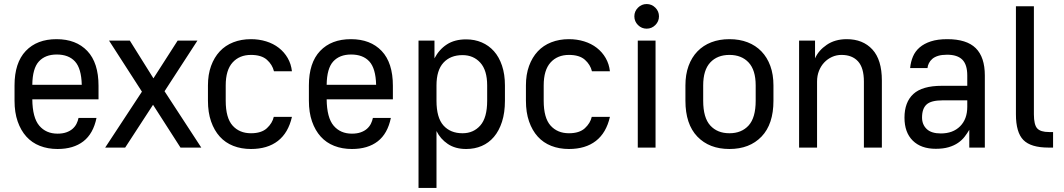

<svg xmlns="http://www.w3.org/2000/svg" viewBox="-20 -731 5268 951"><path d="M265 7Q217 7 177.5 -8.5Q138 -24 110.5 -54.5Q83 -85 67.5 -129.5Q52 -174 52 -232V-308Q52 -420 107.5 -478.5Q163 -537 260 -537Q357 -537 412.5 -478.5Q468 -420 468 -306V-239H140Q141 -148 174.5 -108.5Q208 -69 265 -69Q290 -69 308.5 -75.5Q327 -82 339.5 -93Q352 -104 359 -118Q366 -132 369 -147H458Q442 -69 393 -31Q344 7 265 7ZM261 -461Q204 -461 172.5 -426.5Q141 -392 140 -311H385Q383 -392 351.5 -426.5Q320 -461 261 -461Z M683 -277 520 -530H623L740 -343L860 -530H958L795 -279L977 0H874L738 -212L600 0H501Z M1223 7Q1175 7 1135.5 -8.5Q1096 -24 1068.5 -54.5Q1041 -85 1025.5 -129.5Q1010 -174 1010 -232V-308Q1010 -362 1025.5 -404.5Q1041 -447 1068.5 -476.5Q1096 -506 1135.5 -521.5Q1175 -537 1223 -537Q1263 -537 1298.5 -526Q1334 -515 1361 -494Q1388 -473 1405 -443.5Q1422 -414 1426 -378H1337Q1329 -411 1302 -435Q1275 -459 1223 -459Q1166 -459 1132 -421.5Q1098 -384 1098 -308V-232Q1098 -147 1132 -109Q1166 -71 1223 -71Q1275 -71 1302 -96Q1329 -121 1336 -152H1426Q1408 -73 1356.5 -33Q1305 7 1223 7Z M1723 7Q1675 7 1635.5 -8.5Q1596 -24 1568.5 -54.5Q1541 -85 1525.5 -129.5Q1510 -174 1510 -232V-308Q1510 -420 1565.5 -478.5Q1621 -537 1718 -537Q1815 -537 1870.5 -478.5Q1926 -420 1926 -306V-239H1598Q1599 -148 1632.5 -108.5Q1666 -69 1723 -69Q1748 -69 1766.5 -75.5Q1785 -82 1797.5 -93Q1810 -104 1817 -118Q1824 -132 1827 -147H1916Q1900 -69 1851 -31Q1802 7 1723 7ZM1719 -461Q1662 -461 1630.5 -426.5Q1599 -392 1598 -311H1843Q1841 -392 1809.5 -426.5Q1778 -461 1719 -461Z M2053 -530H2132V-442Q2155 -486 2193.5 -511Q2232 -536 2289 -536Q2331 -536 2366 -521Q2401 -506 2426.5 -477.5Q2452 -449 2466.5 -406Q2481 -363 2481 -308V-232Q2481 -173 2466.5 -128Q2452 -83 2426.5 -53Q2401 -23 2366 -8Q2331 7 2289 7Q2235 7 2198 -18Q2161 -43 2142 -82V200H2053ZM2271 -71Q2325 -71 2359 -109.5Q2393 -148 2393 -232V-308Q2393 -383 2359 -420.5Q2325 -458 2271 -458Q2211 -458 2176.5 -420.5Q2142 -383 2142 -308V-232Q2142 -148 2176.5 -109.5Q2211 -71 2271 -71Z M2798 7Q2750 7 2710.5 -8.5Q2671 -24 2643.5 -54.5Q2616 -85 2600.5 -129.5Q2585 -174 2585 -232V-308Q2585 -362 2600.5 -404.5Q2616 -447 2643.5 -476.5Q2671 -506 2710.5 -521.5Q2750 -537 2798 -537Q2838 -537 2873.5 -526Q2909 -515 2936 -494Q2963 -473 2980 -443.5Q2997 -414 3001 -378H2912Q2904 -411 2877 -435Q2850 -459 2798 -459Q2741 -459 2707 -421.5Q2673 -384 2673 -308V-232Q2673 -147 2707 -109Q2741 -71 2798 -71Q2850 -71 2877 -96Q2904 -121 2911 -152H3001Q2983 -73 2931.5 -33Q2880 7 2798 7Z M3139 -530H3227V0H3139ZM3183 -589Q3158 -589 3140 -607Q3122 -625 3122 -650Q3122 -675 3140 -693Q3158 -711 3183 -711Q3208 -711 3226 -693Q3244 -675 3244 -650Q3244 -625 3226 -607Q3208 -589 3183 -589Z M3593 7Q3493 7 3434 -54.5Q3375 -116 3375 -232V-308Q3375 -362 3390.5 -404.5Q3406 -447 3434.5 -476.5Q3463 -506 3503 -521.5Q3543 -537 3593 -537Q3643 -537 3683 -521.5Q3723 -506 3751.5 -476.5Q3780 -447 3795.5 -404.5Q3811 -362 3811 -308V-232Q3811 -116 3752 -54.5Q3693 7 3593 7ZM3593 -71Q3653 -71 3688 -109.5Q3723 -148 3723 -232V-308Q3723 -384 3688 -421.5Q3653 -459 3593 -459Q3533 -459 3498 -421.5Q3463 -384 3463 -308V-232Q3463 -148 3498 -109.5Q3533 -71 3593 -71Z M3938 -530H4017V-442Q4034 -481 4075 -509Q4116 -537 4174 -537Q4254 -537 4301 -486Q4348 -435 4348 -332V0H4259V-327Q4259 -395 4230 -427Q4201 -459 4148 -459Q4123 -459 4101 -449Q4079 -439 4062.5 -421.5Q4046 -404 4036.5 -380Q4027 -356 4027 -327V0H3938Z M4615 6Q4542 6 4501 -34.5Q4460 -75 4460 -148Q4460 -225 4504 -265.5Q4548 -306 4645 -306H4771V-357Q4771 -411 4746.5 -435.5Q4722 -460 4671 -460Q4645 -460 4627 -454.5Q4609 -449 4598 -439.5Q4587 -430 4581 -418Q4575 -406 4574 -394H4488Q4491 -425 4502 -451Q4513 -477 4535 -496Q4557 -515 4590.5 -526Q4624 -537 4672 -537Q4768 -537 4813 -492.5Q4858 -448 4858 -357V0H4781V-88Q4771 -71 4758 -54Q4745 -37 4725.5 -23.5Q4706 -10 4679 -2Q4652 6 4615 6ZM4640 -70Q4700 -70 4735.5 -105.5Q4771 -141 4771 -202V-234H4649Q4592 -234 4569.5 -213.5Q4547 -193 4547 -149Q4547 -114 4570 -92Q4593 -70 4640 -70Z M5173 0Q5086 0 5049 -37.5Q5012 -75 5012 -165V-700H5101V-165Q5101 -113 5117.5 -95Q5134 -77 5176 -77H5196V0Z"/></svg>

Font: Golos UI
Style: Regular
Weight: 400
Designer: A.Korolkova, Vitaly Kuzmin
Foundry: ParaType Ltd
Version: Version 2.000